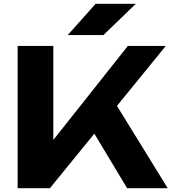

<svg xmlns="http://www.w3.org/2000/svg" viewBox="-20 -992 904 1012"><path d="M73 0V-750H261V-152L210 -190L654 -750H854L243 0ZM432 -363 568 -480 864 0H650ZM484 -972H696L525 -807H337Z"/></svg>

Font: Unbounded SemiBold
Style: Regular
Weight: 600
Designer: Luke Prowse, Jean-Baptiste Morizot, Fátima Lázaro, Florian Runge
Foundry: NaN
Version: Version 1.700